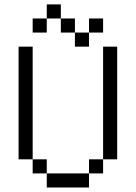

<svg xmlns="http://www.w3.org/2000/svg" viewBox="-20 -832 602 852"><path d="M62.5 -625V-125H125V-625ZM125 -62.5H187.5V-125H125ZM125 -687.5H187.5V-750H125ZM187.5 0H375V-62.5H187.5ZM187.5 -750H250V-812.5H187.5ZM250 -687.5H312.5V-750H250ZM312.5 -625H375V-687.5H312.5ZM375 -62.5H437.5V-125H375ZM375 -687.5H437.5V-750H375ZM437.5 -125H500V-625H437.5Z"/></svg>

Font: ChillMoonMono
Style: Regular
Weight: 400
Designer: Warren2060
Foundry: ChillType
Version: Version 1.000;Glyphs 3.1.1 (3135)